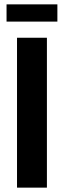

<svg xmlns="http://www.w3.org/2000/svg" viewBox="-20 -860 294 880"><path d="M58 0V-687H195V0ZM10 -761V-840H243V-761Z"/></svg>

Font: Archivo Condensed
Style: Bold
Weight: 700
Width: 3
Designer: Hector Gatti
Foundry: Omnibus-Type
Version: Version 2.001